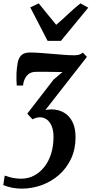

<svg xmlns="http://www.w3.org/2000/svg" viewBox="-52 -877 545 1141"><path d="M77 244Q49 244 21.5 238.8Q-6 233.5 -32.5 223L-24 166.5Q2 176 26.2 180.5Q50.5 185 73 185Q114.5 185 149.8 166.8Q185 148.5 211.2 115.2Q237.5 82 251.8 36.5Q266 -9 266 -63Q266 -102 255 -128Q244 -154 225.8 -167Q207.5 -180 184.5 -180Q174.5 -180 163.5 -176.8Q152.5 -173.5 141 -168L110 -201.5L266 -403.5L319.5 -449Q294.5 -449 271.5 -449.5Q248.5 -450 228.2 -450.2Q208 -450.5 190.5 -450.5Q173 -450.5 159.5 -450Q137 -450 120.8 -438.8Q104.5 -427.5 95.8 -409Q87 -390.5 85 -368.5H47.5Q46 -383.5 45.8 -402.8Q45.5 -422 46 -441.5Q48 -477 53.2 -505Q58.5 -533 75.2 -549Q92 -565 126.5 -565Q153 -565 187.5 -562.5Q222 -560 259.2 -556.8Q296.5 -553.5 330.2 -551Q364 -548.5 389 -548.5Q405.5 -548.5 418 -552Q430.5 -555.5 440 -564.5L464.5 -539L218 -223.5Q228 -225 237.5 -226Q247 -227 252.5 -227Q295 -227 327.5 -208.2Q360 -189.5 378.5 -153Q397 -116.5 397 -62.5Q397 9 370.5 65.8Q344 122.5 298.8 162.2Q253.5 202 196 223Q138.5 244 77 244ZM231 -634 128 -833 178 -857Q203.5 -826.5 229.2 -794Q255 -761.5 282 -729.5Q319 -761 353 -793.5Q387 -826 426 -857L472.5 -831.5L310 -634Z"/></svg>

Font: Merriweather 24pt SemiCondensed
Style: Bold Italic
Weight: 700
Width: 4
Italic angle: -7.8°
Designer: Eben Sorkin
Foundry: Eben Sorkin
Version: Version 2.101